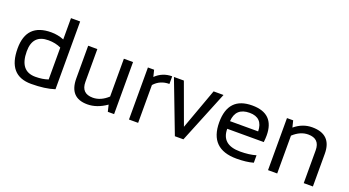

<svg xmlns="http://www.w3.org/2000/svg" viewBox="-51 -1237 3228 1777"><g transform="rotate(20 1563.5 -349.0)"><path d="M417.5 -408.2Q362.8 -434.6 292.5 -434.6Q137.7 -434.6 137.7 -270Q137.7 -75.2 292.5 -75.2Q362.8 -75.2 417.5 -94.2ZM507.8 -30.8Q414.6 0 277.8 0Q48.8 0 48.8 -266.6Q48.8 -512.7 292 -512.7Q358.4 -512.7 417.5 -488.3V-698.2H507.8Z M1096.2 -512.7V0H1034.2L1018.6 -65.4Q925.3 0 831.1 0Q654.3 0 654.3 -190.9V-512.7H744.6V-189.5Q744.6 -75.2 857.9 -75.2Q935.5 -75.2 1005.9 -140.1V-512.7Z M1242.7 0V-512.7H1303.7L1319.8 -447.3Q1387.2 -512.7 1481.9 -512.7V-437.5Q1390.1 -437.5 1333 -372.6V0Z M1499 -512.7H1596.7L1743.7 -110.8L1889.6 -512.7H1987.3L1778.8 0H1694.8Z M2272 -512.7Q2490.7 -512.7 2490.7 -296.4Q2490.7 -265.6 2486.3 -230.5H2126.5Q2126.5 -73.2 2310.1 -73.2Q2397.5 -73.2 2465.3 -92.8V-19.5Q2397.5 0 2300.3 0Q2036.1 0 2036.1 -262.2Q2036.1 -512.7 2272 -512.7ZM2126.5 -305.7H2403.8Q2400.9 -440.4 2272 -440.4Q2135.3 -440.4 2126.5 -305.7Z M2612.3 0V-512.7H2673.3L2689.5 -447.3Q2768.1 -512.7 2862.3 -512.7Q3054.2 -512.7 3054.2 -321.8V0H2963.9V-323.2Q2963.9 -437.5 2850.1 -437.5Q2772.5 -437.5 2702.6 -372.6V0Z"/></g></svg>

Font: Sansation
Style: Regular
Weight: 400
Designer: Bernd Montag
Version: Version 1.301